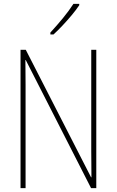

<svg xmlns="http://www.w3.org/2000/svg" viewBox="-20 -971 602 991"><path d="M477 0H450L113 -661H111Q111 -634 111.5 -605Q112 -576 112 -534V0H86V-714H113L450 -56H452Q452 -91 451.5 -127.5Q451 -164 451 -190V-714H477ZM389 -944Q373 -920 350 -892.5Q327 -865 302.5 -839Q278 -813 256 -793H240V-803Q274 -840 304.5 -877Q335 -914 359 -951H389Z"/></svg>

Font: Noto Sans Devanagari UI Condensed Thin
Style: Regular
Weight: 100
Width: 3
Designer: Jelle Bosma - Monotype Design Team
Foundry: Monotype Imaging Inc.
Version: Version 2.004; ttfautohint (v1.8.4.7-5d5b)